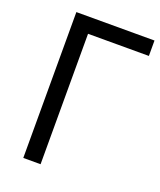

<svg xmlns="http://www.w3.org/2000/svg" viewBox="-131 -783 723 866"><g transform="rotate(20 230.0 -350.0)"><path d="M460 -626H168V0H85V-700H460Z"/></g></svg>

Font: PT Sans
Style: Regular
Weight: 400
Version: Version 2.003W OFL; ttfautohint (v1.6)